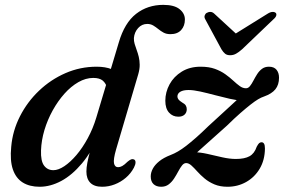

<svg xmlns="http://www.w3.org/2000/svg" viewBox="-20 -738 1139 770"><path d="M483.5 -395 411 -382Q405 -404 392 -414.8Q379 -425.5 354 -425.5Q324 -425.5 294.2 -408.5Q264.5 -391.5 238.2 -362Q212 -332.5 191.2 -295Q170.5 -257.5 158.2 -216.5Q146 -175.5 144.5 -135Q143 -92 156.8 -73.8Q170.5 -55.5 194 -55.5Q214 -55.5 238 -71.5Q262 -87.5 286.5 -116.2Q311 -145 332 -183.8Q353 -222.5 366.5 -267.5L456.5 -568Q479.5 -646.5 525.8 -682.5Q572 -718.5 635 -718.5Q679 -718.5 700.2 -701.2Q721.5 -684 721.5 -660Q721.5 -634 706.5 -617.5Q691.5 -601 663.5 -601Q647.5 -601 636 -607.2Q624.5 -613.5 614.8 -621.5Q605 -629.5 594.5 -635.8Q584 -642 570.5 -642Q549 -642 534 -625.5Q519 -609 517 -585.5Q516.5 -573.5 520 -561.8Q523.5 -550 528.2 -537.2Q533 -524.5 536.5 -510Q540 -495.5 540.2 -478.5Q540.5 -461.5 534.5 -440.5L445.5 -138.5Q434 -98.5 437.2 -83Q440.5 -67.5 453.5 -67.5Q461.5 -67.5 470.2 -72.2Q479 -77 491.5 -89.5Q500.5 -97 506.2 -99Q512 -101 517.5 -98.5Q523.5 -95.5 523.5 -86.8Q523.5 -78 517 -65.5Q504.5 -42 484.5 -25Q464.5 -8 440 1.5Q415.5 11 389.5 11Q358 11 342.2 -5Q326.5 -21 326.5 -50Q326.5 -65 330.2 -85Q334 -105 342 -135Q350 -165 363 -209L378.5 -200.5Q348 -129.5 308.5 -82.5Q269 -35.5 225.5 -12.2Q182 11 139 11Q98.5 11 71 -6.2Q43.5 -23.5 31.5 -59Q19.5 -94.5 25 -149.5Q30.5 -213.5 60 -271.5Q89.5 -329.5 136.5 -374.2Q183.5 -419 242.8 -444.8Q302 -470.5 367.5 -470.5Q403 -470.5 427.8 -460.5Q452.5 -450.5 466.2 -433.5Q480 -416.5 483.5 -395ZM749.5 -108Q762 -119.5 779.5 -135.2Q797 -151 824 -175Q851 -199 890 -234Q920.5 -264 944 -284.5Q967.5 -305 984.8 -318.5Q1002 -332 1015 -339.8Q1028 -347.5 1039 -351Q1070 -362 1084.5 -380Q1099 -398 1099 -426.5Q1099 -446 1089 -458.2Q1079 -470.5 1058.5 -470.5Q1042 -470.5 1030.5 -461.8Q1019 -453 1011 -440.2Q1003 -427.5 996.2 -414.5Q989.5 -401.5 982.5 -392.8Q975.5 -384 966.5 -384Q953.5 -384 941.5 -392.8Q929.5 -401.5 915.5 -414.5Q901.5 -427.5 883.8 -440.2Q866 -453 842 -461.8Q818 -470.5 784.5 -470.5Q741 -470.5 709 -450.8Q677 -431 660 -399.8Q643 -368.5 643 -334Q643 -303 657.8 -286.5Q672.5 -270 695.5 -270Q711 -270 720 -278.2Q729 -286.5 729 -300Q729 -308.5 725 -315Q721 -321.5 710.5 -327Q699.5 -334 695.5 -339.5Q691.5 -345 691.5 -351Q691.5 -363 703 -370Q714.5 -377 736.5 -377Q755.5 -377 783.8 -370.8Q812 -364.5 843 -356.2Q874 -348 901.5 -341.8Q929 -335.5 946.5 -335.5L949 -356Q942.5 -349 925.5 -333Q908.5 -317 881 -292Q853.5 -267 815.5 -232Q788.5 -205.5 766.5 -186.2Q744.5 -167 726.8 -153.2Q709 -139.5 694 -130.8Q679 -122 664.5 -116.5Q636 -105.5 618.5 -91.2Q601 -77 592.8 -61.5Q584.5 -46 584.5 -30.5Q584.5 -10 595.8 0.5Q607 11 626.5 11Q644 11 656.5 1.5Q669 -8 678.2 -22.2Q687.5 -36.5 695 -50.8Q702.5 -65 710 -74.5Q717.5 -84 726.5 -84Q737 -84 747.8 -74.2Q758.5 -64.5 771 -50.5Q783.5 -36.5 800.5 -22.2Q817.5 -8 840 1.5Q862.5 11 892.5 11Q933 11 967 -8Q1001 -27 1021.5 -61.5Q1042 -96 1042.5 -142Q1042.5 -155.5 1039 -161.5Q1035.5 -167.5 1029 -167.5Q1023.5 -167.5 1019.2 -163.8Q1015 -160 1009.5 -149.5Q1000.5 -122.5 980.8 -111.5Q961 -100.5 926 -100.5Q901 -100.5 871.2 -107.2Q841.5 -114 811.8 -120.8Q782 -127.5 758 -127.5ZM946 -585 839 -683.5Q832 -690 824 -690.2Q816 -690.5 808.5 -686Q803 -682.5 800.8 -675.5Q798.5 -668.5 803.5 -660L868 -540.5Q875 -529 882.5 -522.8Q890 -516.5 903 -516.5Q916 -516.5 927 -522.8Q938 -529 951 -540.5L1076 -660Q1086 -668.5 1087.8 -675.5Q1089.5 -682.5 1086 -686Q1081.5 -690.5 1073 -690.2Q1064.5 -690 1054 -683.5L895.5 -585Z"/></svg>

Font: Fraunces Medium
Style: Italic
Weight: 500
Italic angle: -16°
Version: Version 1.000;[b76b70a41]